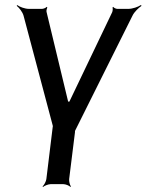

<svg xmlns="http://www.w3.org/2000/svg" viewBox="-20 -519 579 758"><path d="M253 188 276 3C276 2 276 -3 276 -3L275 1C275 1 277 -4 277 -4L503 -457C510 -472 528 -489 539 -496L536 -499C526 -492 503 -484 487 -484H443C438 -484 429 -488 427 -492L424 -489C426 -486 425 -476 423 -471L254 -118H249L164 -471C162 -476 165 -486 167 -489L164 -492C162 -488 151 -484 146 -484H94C78 -484 57 -492 48 -499L46 -496C55 -489 69 -472 73 -457L188 -24C188 -24 189 -19 189 -19V-23C189 -23 188 -18 188 -17L163 188C162 197 154 212 148 217L150 219C156 214 171 208 180 208H230C239 208 254 214 258 219L260 217C256 212 252 197 253 188Z"/></svg>

Font: Gamestation Storm Oblique 
Style: Italic
Weight: 400
Designer: Jonas Hecksher
Foundry: Jonas Hecksher, Playtypeª, e-types AS
Version: Version 1.003